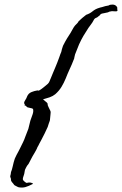

<svg xmlns="http://www.w3.org/2000/svg" viewBox="-20 -773 536 843"><path d="M168.9 -336.9Q174.3 -332 179.2 -328.1Q185.5 -323.7 188.5 -319.3Q189 -309.1 193.8 -301.3Q198.2 -293.5 201.2 -286.1Q203.6 -281.2 201.2 -265.6Q200.2 -258.8 200.2 -255.4Q200.2 -252 199.2 -245.1Q198.2 -241.7 197 -238.3Q195.8 -234.9 194.3 -231Q191.9 -225.1 189.5 -215.8Q183.6 -202.1 175.8 -186.5Q168 -170.9 160.2 -156.2Q155.8 -149.4 152.3 -141.6Q148.9 -133.8 144.5 -127Q142.1 -120.1 137.7 -112.3L129.9 -98.6Q126.5 -93.3 123.3 -87.6Q120.1 -82 117.2 -76.2Q114.3 -70.3 111.3 -64.7Q108.4 -59.1 105.5 -53.7Q97.7 -44.9 93.8 -36.1Q88.4 -27.3 87.9 -18.1Q87.4 -10.3 83 1Q78.1 14.6 82 18.6L88.9 25.4Q95.7 31.2 99.1 29.8Q103 28.3 109.4 28.3Q114.3 28.3 119.6 30.3Q125 32.2 125 34.2Q104.5 44.9 91.8 48.3Q79.1 51.8 65.4 49.8Q60.1 49.3 56.2 46.9L48.8 43Q43.9 41 42 38.6Q40 36.1 38.1 33.2Q36.1 31.2 32.7 26.9Q29.3 22.5 28.3 18.6Q28.3 12.2 27.3 9.3Q26.9 8.3 26.4 7.1Q25.9 5.9 25.4 4.9Q24.4 1 25.4 -2Q25.9 -3.4 26.4 -5.4Q26.9 -7.3 27.3 -9.8Q27.8 -17.6 29.8 -22Q30.8 -23.9 31.2 -25.4Q31.7 -26.9 32.2 -28.3Q34.2 -35.6 36.1 -43.7Q38.1 -51.8 40 -60.1Q43.9 -77.1 52.7 -92.8Q56.6 -99.6 60.1 -106.4Q63.5 -113.3 66.9 -119.6Q70.3 -126.5 73.7 -133.5Q77.1 -140.6 81.1 -148.4Q86.9 -160.2 91.3 -173.3Q96.2 -187.5 100.6 -197.3Q105 -206.5 107.4 -219.2Q109.9 -231.9 113.3 -243.2Q118.2 -256.8 123 -270.5Q127.9 -284.2 125 -294.9Q119.1 -298.3 113.3 -298.8Q106.4 -299.8 100.6 -301.8Q96.7 -304.2 94.7 -307.1Q92.8 -310.1 87.9 -309.6Q90.3 -313.5 87.9 -315.9Q85.9 -317.9 85.9 -322.3Q86.4 -326.7 91.8 -335Q96.2 -341.3 98.6 -348.6Q104.5 -363.3 118.2 -368.7Q131.8 -374 139.6 -375Q145.5 -377 150.4 -375Q160.6 -380.4 170.4 -388.7Q175.3 -392.6 180.2 -396.7Q185.1 -400.9 190.4 -405.3Q195.8 -411.1 197.8 -417Q198.7 -419.9 200.2 -423.1Q201.7 -426.3 203.1 -429.7Q207.5 -440.9 212.4 -452.4Q217.3 -463.9 222.2 -475.6Q231.4 -497.1 240.2 -521.5Q243.7 -532.7 245.1 -535.6Q246.1 -538.1 247.1 -540.3Q248 -542.5 249 -544.9Q250 -549.8 252 -557.6Q253.9 -565.4 256.8 -572.3Q266.6 -591.8 274.4 -604.5Q282.2 -617.2 290 -628.9Q294.4 -636.2 299.3 -645.5Q304.2 -654.8 309.6 -661.1Q314.5 -666 318.8 -670.4Q323.2 -674.8 325.2 -679.7Q333 -687.5 341.3 -694.3Q349.6 -701.2 358.4 -708Q374.5 -713.4 386.2 -723.1Q398.4 -733.4 415 -738.3Q418 -739.3 421.1 -740.2Q424.3 -741.2 427.7 -741.7Q434.6 -743.2 442.4 -746.1Q446.8 -746.6 450.2 -747.6L457 -749Q460.9 -752 466.8 -752.4Q472.7 -752.9 476.6 -752.9Q490.7 -751 495.1 -739.3Q494.1 -732.4 495.6 -729Q497.1 -726.1 493.2 -723.6Q486.3 -722.7 479 -723.6Q470.2 -724.6 464.8 -722.7Q460.4 -722.7 454.1 -718.8Q447.8 -717.3 437.5 -715.3Q428.2 -713.9 423.8 -711.9Q419.9 -709 418.5 -706.5Q417 -704.1 412.1 -701.2Q407.2 -696.3 402.3 -694.8Q397 -693.4 393.6 -688.5Q384.8 -671.9 378.9 -665Q374 -659.2 368.2 -650.4Q356.4 -632.8 346.7 -616.2Q336.9 -599.6 327.1 -578.1Q318.4 -557.6 309.6 -534.2Q307.6 -528.3 306.6 -521.5Q306.2 -515.1 302.7 -508.8Q298.8 -499 294.7 -489Q290.5 -479 285.6 -468.8Q280.8 -458.5 276.6 -448.5Q272.5 -438.5 268.6 -428.7Q260.7 -409.2 250 -391.6Q239.3 -374 222.7 -359.4Q211.9 -350.6 197.8 -345.7Q183.6 -340.8 168.9 -336.9Z"/></svg>

Font: Taprom
Style: Regular
Weight: 400
Designer: Danh Hong
Version: Version 8.002; ttfautohint (v1.8.3)